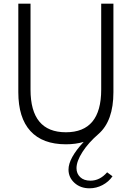

<svg xmlns="http://www.w3.org/2000/svg" viewBox="-20 -770 716 1044"><path d="M79.6 -750H146V-282.7Q146 -50.8 338.4 -50.8Q530.3 -50.8 530.3 -282.7V-750H596.7V-268.6Q596.7 -112.3 515.6 -41.5Q460.4 6.3 428.2 56.6Q396 106.9 396 144.5Q396 173.8 416 193.1Q436 212.4 472.2 212.4Q522.9 212.4 562.5 167L591.8 188.5Q570.8 218.8 537.4 236.3Q503.9 253.9 466.8 253.9Q417.5 253.9 385 224.4Q352.5 194.8 352.5 151.9Q352.5 90.3 435.1 1.5Q391.6 14.6 338.4 14.6Q211.4 14.6 145.5 -57.4Q79.6 -129.4 79.6 -268.6Z"/></svg>

Font: Spartan MB
Style: Regular
Weight: 400
Designer: Matt Bailey, Mirko Velimirovic
Foundry: Matt Bailey
Version: Version 1.005